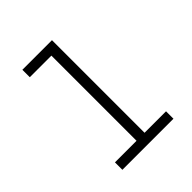

<svg xmlns="http://www.w3.org/2000/svg" viewBox="-226 -1000 1151 1151"><g transform="rotate(-45 350.0 -424.0)"><path d="M149 -848H400V-63H582V0H149V-63H332V-785H149Z"/></g></svg>

Font: Martian Mono ExtraLight
Style: Regular
Weight: 200
Monospace: yes
Designer: Roman Shamin
Foundry: Evil Martians
Version: Version 1.000; ttfautohint (v1.8.4.7-5d5b)